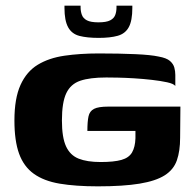

<svg xmlns="http://www.w3.org/2000/svg" viewBox="-20 -654 687 679"><path d="M326 5Q247 5 191 -4.5Q135 -14 99.5 -39.5Q64 -65 47.5 -110.5Q31 -156 31 -228Q31 -306 52.5 -353.5Q74 -401 113.5 -425Q153 -449 208 -457Q263 -465 329 -465Q402 -465 458 -462.5Q514 -460 541 -454Q569 -449 581 -438.5Q593 -428 596.5 -415Q600 -402 600 -389V-350Q594 -358 571 -363Q548 -368 517.5 -371.5Q487 -375 455 -377Q423 -379 396.5 -379.5Q370 -380 356 -380Q298 -380 264 -368.5Q230 -357 214.5 -324.5Q199 -292 199 -228Q199 -168 213.5 -136.5Q228 -105 258 -93Q288 -81 336 -81Q383 -81 409.5 -88.5Q436 -96 447 -115Q458 -134 459 -165Q459 -174 459 -180.5Q459 -187 459 -191H289Q289 -224 293 -242.5Q297 -261 312.5 -269Q328 -277 363 -277H618L617 -167Q617 -120 605.5 -87Q594 -54 562.5 -34Q531 -14 473.5 -4.5Q416 5 326 5ZM329 -520Q288 -520 261 -527Q234 -534 221 -557.5Q208 -581 208 -626V-634H265V-628Q265 -614 269.5 -601.5Q274 -589 287.5 -582Q301 -575 328 -575Q356 -575 369.5 -582Q383 -589 387.5 -601Q392 -613 392 -628V-634H448V-626Q448 -581 435.5 -558Q423 -535 396.5 -527.5Q370 -520 329 -520Z"/></svg>

Font: Genos
Style: Bold
Weight: 700
Designer: Robert E. Leuschke
Foundry: Robert E. Leuschke
Version: Version 1.010